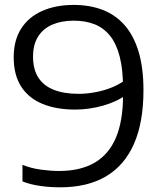

<svg xmlns="http://www.w3.org/2000/svg" viewBox="-20 -770 688 799"><path d="M287 -749.5Q354 -749.5 407.5 -728.8Q461 -708 498.8 -665Q536.5 -622 556.8 -554.8Q577 -487.5 577 -394.5Q577 -261 537.5 -171.2Q498 -81.5 421 -36Q344 9.5 230.5 9.5Q189 9.5 148.8 4Q108.5 -1.5 73.5 -15V-84Q108 -70 149.2 -64.2Q190.5 -58.5 225.5 -58.5Q315 -58.5 374.2 -93.2Q433.5 -128 462.8 -198Q492 -268 492 -373V-404Q492 -480.5 478.2 -534.2Q464.5 -588 438 -621Q411.5 -654 373.5 -669Q335.5 -684 287 -684Q236.5 -684 198.2 -667.8Q160 -651.5 138.8 -618.2Q117.5 -585 117.5 -534Q117.5 -481.5 139.5 -447.2Q161.5 -413 204 -396.2Q246.5 -379.5 307.5 -379.5Q339.5 -379.5 375.5 -386Q411.5 -392.5 445.8 -406.2Q480 -420 506.5 -441.5V-376.5Q467.5 -347 409.2 -330.5Q351 -314 293.5 -314Q213.5 -314 156 -338Q98.5 -362 67.8 -410.2Q37 -458.5 37 -532Q37 -602 67.8 -650.5Q98.5 -699 155 -724.2Q211.5 -749.5 287 -749.5Z"/></svg>

Font: Encode Sans SC Expanded
Style: Regular
Weight: 400
Width: 7
Designer: Multiple Designers
Foundry: Impallari Type
Version: Version 3.002